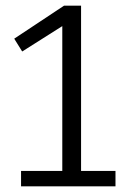

<svg xmlns="http://www.w3.org/2000/svg" viewBox="-20 -655 456 675"><path d="M386 -54V0H54V-54ZM30 -519 205 -635H265V0H199V-570L205 -567L58 -474Z"/></svg>

Font: Gemunu Libre ExtraLight Light
Style: Regular
Weight: 300
Version: Version 1.100